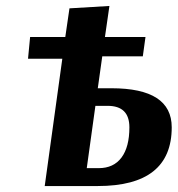

<svg xmlns="http://www.w3.org/2000/svg" viewBox="-20 -624 597 644"><path d="M332 -500H468L459 -435H323L308 -328H354Q556 -328 556 -197Q556 0 308 0H130L189 -427H74L81 -500H199L213 -596L347 -604ZM300 -269 271 -60H311Q361 -60 387.5 -95.5Q414 -131 414 -197Q414 -269 341 -269Z"/></svg>

Font: Arsenal
Style: Bold Italic
Weight: 700
Italic angle: -9.10001°
Designer: Andrij Shevchenko
Foundry: Stairsfor
Version: Version 2.001;PS 002.001;hotconv 1.0.88;makeotf.lib2.5.64775